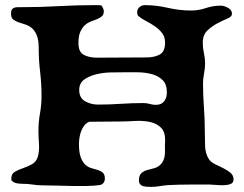

<svg xmlns="http://www.w3.org/2000/svg" viewBox="-20 -719 951 749"><path d="M65 -691Q137 -691 207.5 -695Q278 -699 350 -699Q357 -699 363.5 -699Q370 -699 377 -697Q379 -692 382 -686.5Q385 -681 385 -675Q385 -662 377.5 -655.5Q370 -649 359 -644.5Q348 -640 335.5 -635.5Q323 -631 312 -621.5Q301 -612 293.5 -595.5Q286 -579 286 -551Q286 -516 307 -505Q328 -494 359 -494L552 -495Q583 -495 603.5 -506.5Q624 -518 624 -553Q624 -574 613 -589Q602 -604 585.5 -615.5Q569 -627 550.5 -636.5Q532 -646 518 -658Q515 -664 515 -671Q515 -683 524 -691Q533 -699 545 -699Q589 -699 634.5 -688.5Q680 -678 725 -678Q755 -678 783 -687.5Q811 -697 841 -697Q854 -697 869.5 -688.5Q885 -680 885 -665Q885 -654 867 -646.5Q849 -639 828 -628Q807 -617 789 -600Q771 -583 771 -552Q771 -532 775.5 -512Q780 -492 780 -472Q780 -452 776 -432Q772 -412 772 -393Q772 -347 775.5 -300.5Q779 -254 779 -207Q779 -182 780 -150.5Q781 -119 795 -98Q803 -86 819 -78.5Q835 -71 851 -63Q867 -55 879 -45Q891 -35 891 -19Q891 -6 880 -1.5Q869 3 854 3.5Q839 4 823.5 2.5Q808 1 799 1Q759 1 718.5 1Q678 1 638 3Q621 4 604 7Q587 10 569 10Q562 10 553.5 9.5Q545 9 538 7Q531 5 526.5 -0.5Q522 -6 522 -15Q522 -34 530.5 -42.5Q539 -51 552 -55Q565 -59 578.5 -62Q592 -65 603 -74Q613 -83 617.5 -93.5Q622 -104 623 -115.5Q624 -127 623.5 -139.5Q623 -152 624 -164Q626 -203 608.5 -220.5Q591 -238 564 -243.5Q537 -249 504.5 -247Q472 -245 445 -245L328 -244Q316 -239 308.5 -229Q301 -219 296.5 -207Q292 -195 290 -182Q288 -169 288 -157Q288 -123 295.5 -104Q303 -85 314 -75.5Q325 -66 338.5 -62.5Q352 -59 363 -55.5Q374 -52 381.5 -45Q389 -38 389 -22Q389 -13 384 -6Q379 1 369 3Q346 6 317.5 6.5Q289 7 259 6.5Q229 6 199.5 5Q170 4 146 4Q126 4 107.5 1Q89 -2 69 -2Q57 -2 45.5 -4Q34 -6 25 -15L24 -22Q24 -41 38 -49Q52 -57 70 -63Q88 -69 105 -78.5Q122 -88 128 -109Q134 -132 132 -158.5Q130 -185 130 -208Q130 -243 136 -276.5Q142 -310 142 -345Q142 -393 136.5 -438.5Q131 -484 131 -532Q131 -564 123 -582.5Q115 -601 103 -610.5Q91 -620 77 -624Q63 -628 51 -632.5Q39 -637 31 -643.5Q23 -650 23 -666Q23 -677 26.5 -682Q30 -687 36 -689Q42 -691 49.5 -691Q57 -691 65 -691ZM289 -368Q289 -337 312 -324Q335 -311 362 -311Q407 -311 451.5 -314Q496 -317 540 -317Q552 -317 564 -313.5Q576 -310 588 -310Q610 -310 620.5 -324Q631 -338 631 -358Q631 -391 613.5 -407.5Q596 -424 570 -430.5Q544 -437 515 -437Q486 -437 462 -437Q443 -437 413.5 -436.5Q384 -436 356.5 -429.5Q329 -423 309 -409Q289 -395 289 -368Z"/></svg>

Font: CAT Altenglisch
Style: Regular
Weight: 400
Designer: Peter Wiegel
Foundry: Peter Wiegel, CAT Fonts
Version: Version 1.000